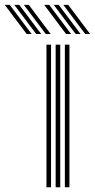

<svg xmlns="http://www.w3.org/2000/svg" viewBox="-142 -788 399 808"><path d="M131 0V-600H150.2V0ZM53.5 0V-600H72.8V0ZM92.2 0V-600H111.5V0ZM50.5 -645 -41.5 -767.5H-20.8L71.2 -645ZM-29.8 -645 -122 -767.5H-101L-9 -645ZM10.2 -645 -81.8 -767.5H-60.8L31.2 -645ZM216.5 -645 124.5 -767.5H145.2L237.2 -645ZM136 -645 44 -767.5H65L157 -645ZM176.2 -645 84.2 -767.5H105L197 -645Z"/></svg>

Font: Big Shoulders Inline Text SemiBold
Style: Regular
Weight: 600
Designer: Patric King
Foundry: XO Type Co
Version: Version 1.000